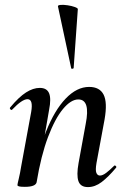

<svg xmlns="http://www.w3.org/2000/svg" viewBox="-20 -753 512 782"><path d="M338 9Q308 9 299.5 -15Q291 -39 300 -89L329 -248Q349 -348 299 -348Q269 -348 236.5 -309Q204 -270 175.5 -194.5Q147 -119 129 -10L112 -11Q133 -130 167.5 -217Q202 -304 247.5 -351.5Q293 -399 343 -399Q386 -399 402 -367.5Q418 -336 406 -267L373 -89Q368 -60 372.5 -49Q377 -38 387 -38Q398 -38 412.5 -49Q427 -60 444 -77Q447 -81 451.5 -77Q456 -73 452 -69Q421 -32 394 -11.5Q367 9 338 9ZM81 8Q63 8 57 6Q51 4 51 1Q51 -3 56.5 -25.5Q62 -48 66 -74L107 -297Q116 -349 92 -349Q81 -349 65.5 -338.5Q50 -328 30 -307Q27 -303 22.5 -307.5Q18 -312 22 -316Q57 -358 86 -376.5Q115 -395 142 -395Q171 -395 180 -373Q189 -351 180 -306L129 -10Q124 8 81 8ZM270 -475 216 -727Q215 -732 227 -733Q239 -734 255.5 -731.5Q272 -729 284.5 -724.5Q297 -720 297 -716L280 -476Q280 -474 275.5 -473Q271 -472 270 -475Z"/></svg>

Font: Cormorant Light SemiBold
Style: Italic
Weight: 600
Italic angle: -10°
Version: Version 4.000